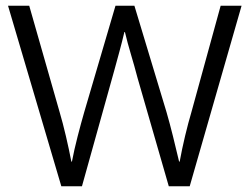

<svg xmlns="http://www.w3.org/2000/svg" viewBox="-20 -650 871 670"><path d="M82 -630 188 -259Q199 -222 210 -175Q221 -128 229 -86H231Q239 -128 251 -174.5Q263 -221 274 -259L383 -630H449L561 -259Q572 -221 583.5 -175Q595 -129 605 -86H607Q615 -130 626 -176Q637 -222 648 -259L750 -630H823L642 0H569L460 -378Q449 -420 437 -460Q425 -500 416 -538H414Q406 -504 397 -471Q388 -438 379 -405L266 0H194L8 -630Z"/></svg>

Font: Mukta Malar Light
Style: Regular
Weight: 300
Designer: Aadarsh Rajan, Girish Dalvi, Yashodeep Gholap
Foundry: Ek Type
Version: Version 2.538;PS 1.000;hotconv 16.6.51;makeotf.lib2.5.65220;